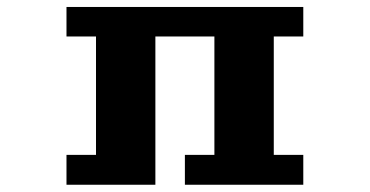

<svg xmlns="http://www.w3.org/2000/svg" viewBox="-20 -462 1040 540"><path d="M167 -26.4H250V-359.4H167V-442.4H833V-359.4H750V-26.4H833V57.6H500V-26.4H583V-359.4H417V57.6H167Z"/></svg>

Font: KH Dot Dougenzaka 12
Style: Regular
Weight: 400
Designer: Original version for X68000 by Keitarou Hiraki (http://hp.vector.co.jp/authors/VA000874/) / TrueType conversion by Homem
Version: Version 1.00.20150527